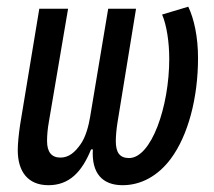

<svg xmlns="http://www.w3.org/2000/svg" viewBox="-20 -542 640 573"><path d="M124.6 10.7C186.4 10.7 224.1 -28.1 251.8 -96.2H257.1C252.8 -24.5 285.9 10.7 345.9 10.7C400.6 10.7 451.3 -16.7 489.7 -68.2C541.2 -137.4 571 -249.3 571 -369C571 -432.5 558.9 -486.5 541.9 -522L463.8 -498.6C477.6 -466.3 485.1 -415.5 485.1 -366.5C485.1 -223 431.5 -70.3 365.1 -70.3C337 -70.3 325.6 -87.4 325.6 -120.7C325.6 -135.3 327.4 -155.9 330.6 -176.1L386 -516H302.9L248.9 -192.8C244.7 -167.6 236.2 -133.5 220.5 -111.5C203.5 -87.4 185.4 -71.7 160.5 -71.7C134.2 -71.7 120.4 -87.7 120.4 -121.4C120.4 -137.4 122.2 -158.7 125.7 -177.6L183.2 -516H97.3L40.1 -170.1C35.9 -142 33 -113.6 33 -93.8C33 -30.5 62.9 10.7 124.6 10.7Z"/></svg>

Font: Margiela Mono Italic Medium It
Style: Regular
Weight: 500
Designer: Mike Abbink, Paul van der Laan, Pieter van Rosmalen
Foundry: Bold Monday
Version: Version 2.003 2021